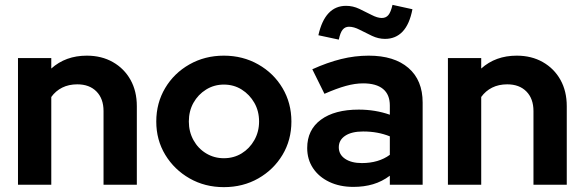

<svg xmlns="http://www.w3.org/2000/svg" viewBox="-20 -760 2402 790"><path d="M54 0V-521H191V-478Q250 -531 337 -531Q398 -531 444.5 -504.5Q491 -478 517 -431.5Q543 -385 543 -323V0H406V-303Q406 -354 377 -383.5Q348 -413 298 -413Q263 -413 236 -399.5Q209 -386 191 -361V0Z M901 10Q823 10 760 -26Q697 -62 660 -123Q623 -184 623 -260Q623 -336 659.5 -397.5Q696 -459 759.5 -495Q823 -531 901 -531Q979 -531 1042.5 -495Q1106 -459 1142.5 -397.5Q1179 -336 1179 -260Q1179 -184 1142.5 -123Q1106 -62 1043 -26Q980 10 901 10ZM901 -109Q942 -109 974.5 -129Q1007 -149 1026.5 -183.5Q1046 -218 1046 -260Q1046 -303 1026.5 -337Q1007 -371 974.5 -391.5Q942 -412 901 -412Q861 -412 828 -391.5Q795 -371 776 -337Q757 -303 757 -260Q757 -218 776 -183.5Q795 -149 828 -129Q861 -109 901 -109Z M1434 9Q1378 9 1335 -11.5Q1292 -32 1268 -68Q1244 -104 1244 -151Q1244 -226 1300.5 -267.5Q1357 -309 1456 -309Q1524 -309 1584 -288V-326Q1584 -371 1556 -394Q1528 -417 1474 -417Q1441 -417 1403 -406.5Q1365 -396 1315 -374L1265 -475Q1327 -503 1383.5 -517Q1440 -531 1497 -531Q1602 -531 1660.5 -480.5Q1719 -430 1719 -338V0H1584V-37Q1552 -13 1515 -2Q1478 9 1434 9ZM1374 -154Q1374 -124 1400 -106.5Q1426 -89 1469 -89Q1503 -89 1532 -97.5Q1561 -106 1584 -123V-199Q1559 -209 1532 -214Q1505 -219 1474 -219Q1427 -219 1400.5 -201.5Q1374 -184 1374 -154ZM1374 -597 1290 -615Q1317 -736 1404 -736Q1432 -736 1458.5 -723.5Q1485 -711 1509 -698.5Q1533 -686 1551 -686Q1568 -686 1578 -698Q1588 -710 1595 -740L1677 -722Q1665 -660 1636.5 -630Q1608 -600 1564 -600Q1537 -600 1510.5 -612.5Q1484 -625 1460 -637.5Q1436 -650 1416 -650Q1400 -650 1390 -638Q1380 -626 1374 -597Z M1823 0V-521H1960V-478Q2019 -531 2106 -531Q2167 -531 2213.5 -504.5Q2260 -478 2286 -431.5Q2312 -385 2312 -323V0H2175V-303Q2175 -354 2146 -383.5Q2117 -413 2067 -413Q2032 -413 2005 -399.5Q1978 -386 1960 -361V0Z"/></svg>

Font: Red Hat Display ExtraBold
Style: Regular
Weight: 800
Designer: Pentagram, MCKL
Foundry: Pentagram, MCKL
Version: Version 1.023